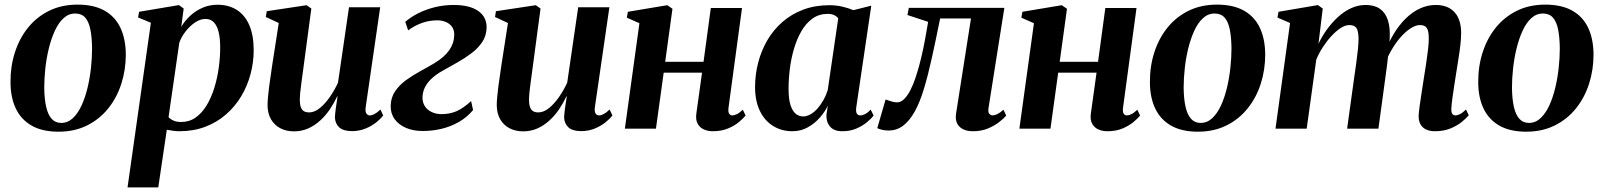

<svg xmlns="http://www.w3.org/2000/svg" viewBox="-20 -557 6942 831"><path d="M315.5 -537Q386 -537 432 -511.2Q478 -485.5 501 -437.2Q524 -389 524.5 -321Q524.5 -255 505.2 -194.8Q486 -134.5 448.5 -87.8Q411 -41 356.8 -14Q302.5 13 233 13Q163.5 13 117.5 -13Q71.5 -39 48.5 -87.2Q25.5 -135.5 25.5 -201.5Q25 -269.5 44.5 -330.2Q64 -391 101.5 -437.5Q139 -484 193 -510.5Q247 -537 315.5 -537ZM305.5 -498.5Q277 -498.5 255 -478.2Q233 -458 217.2 -423.5Q201.5 -389 191.2 -347Q181 -305 176.2 -261Q171.5 -217 171.5 -177.5Q172 -129 179.8 -94.8Q187.5 -60.5 203.5 -42.8Q219.5 -25 245 -25Q273.5 -25 295.5 -45.8Q317.5 -66.5 333.2 -101Q349 -135.5 359 -177.5Q369 -219.5 373.8 -263.5Q378.5 -307.5 378.5 -347Q378 -395 371.2 -429Q364.5 -463 348.8 -480.8Q333 -498.5 305.5 -498.5Z M532 254 633 -458.5 577.5 -481.5 582 -506 754.5 -535 775 -520 764.5 -441Q780 -467.5 803.8 -489.2Q827.5 -511 857.5 -523.8Q887.5 -536.5 921 -536.5Q969.5 -536.5 1004.8 -514.2Q1040 -492 1059 -448Q1078 -404 1078 -339.5Q1078 -287 1064.2 -235.8Q1050.5 -184.5 1023.8 -140Q997 -95.5 958 -61.5Q919 -27.5 868.2 -8.2Q817.5 11 756 11Q743 11 729 9Q715 7 702 4.5L665 254ZM709.5 -50Q718 -40.5 731.5 -34.8Q745 -29 764 -29Q799.5 -29 827 -48.5Q854.5 -68 874.5 -101.2Q894.5 -134.5 907.5 -176.5Q920.5 -218.5 926.8 -263.8Q933 -309 933 -351.5Q933 -390 926.5 -417.5Q920 -445 906 -460Q892 -475 869.5 -475Q846 -475 823.2 -459.2Q800.5 -443.5 782.5 -420Q764.5 -396.5 756 -372Z M1252.5 11.5Q1219 11.5 1193.5 -1.8Q1168 -15 1153.2 -40.2Q1138.5 -65.5 1138 -101Q1138 -116.5 1140 -138.2Q1142 -160 1145.2 -184.5Q1148.5 -209 1152 -232.2Q1155.5 -255.5 1158 -274L1186.5 -457.5L1130.5 -483.5L1134.5 -508.5L1307 -534.5L1327.5 -520L1296 -284Q1293.5 -264 1290.2 -240.8Q1287 -217.5 1284 -195Q1281 -172.5 1279.2 -154.5Q1277.5 -136.5 1277.5 -127Q1277.5 -107.5 1281.5 -95Q1285.5 -82.5 1294.2 -76.5Q1303 -70.5 1318 -70.5Q1341 -70.5 1364.2 -89.2Q1387.5 -108 1408 -137.8Q1428.5 -167.5 1443 -199.5L1490.5 -525.5H1625.5L1562.5 -91.5Q1560.5 -74 1565.8 -65.8Q1571 -57.5 1580.5 -57.5Q1589.5 -57.5 1601 -63.5Q1612.5 -69.5 1626.5 -83L1638.5 -57.5Q1628 -43 1608.2 -27.2Q1588.5 -11.5 1561.8 -0.5Q1535 10.5 1503.5 10.5Q1465.5 10.5 1448 -6Q1430.5 -22.5 1429.5 -49Q1429.5 -53 1430.5 -63.2Q1431.5 -73.5 1433.2 -86.8Q1435 -100 1437.2 -114Q1439.5 -128 1441 -139.5L1439.5 -140Q1426 -111 1407.8 -84Q1389.5 -57 1366 -35.5Q1342.5 -14 1314.2 -1.2Q1286 11.5 1252.5 11.5Z M1810 10Q1769 10 1737.2 -3.5Q1705.5 -17 1687.8 -41.8Q1670 -66.5 1671 -100Q1672 -135.5 1690.2 -162.2Q1708.5 -189 1737 -209.8Q1765.5 -230.5 1798.5 -248.5Q1831.5 -266.5 1862.5 -285Q1903.5 -310 1924.2 -339.5Q1945 -369 1946 -405Q1946.5 -427.5 1935.8 -441.8Q1925 -456 1908.2 -462.5Q1891.5 -469 1873 -469Q1837 -469 1805 -457.2Q1773 -445.5 1746.5 -425.5L1734 -462.5Q1757.5 -483 1790 -499.5Q1822.5 -516 1861.8 -525.8Q1901 -535.5 1944 -535.5Q2013.5 -535.5 2050.5 -509Q2087.5 -482.5 2086 -436Q2085 -401.5 2067 -374.8Q2049 -348 2020.5 -326.5Q1992 -305 1958.5 -286.2Q1925 -267.5 1893.5 -249.5Q1868.5 -235.5 1849.8 -218.5Q1831 -201.5 1820.2 -181.2Q1809.5 -161 1808.5 -135.5Q1808.5 -113 1819.2 -96.8Q1830 -80.5 1849 -71.8Q1868 -63 1890.5 -63Q1926.5 -63 1955.5 -75.5Q1984.5 -88 2019 -119.5L2027.5 -80.5Q2000.5 -48.5 1965 -28.5Q1929.5 -8.5 1889.8 0.8Q1850 10 1810 10Z M2244.5 11.5Q2211 11.5 2185.5 -1.8Q2160 -15 2145.2 -40.2Q2130.5 -65.5 2130 -101Q2130 -116.5 2132 -138.2Q2134 -160 2137.2 -184.5Q2140.5 -209 2144 -232.2Q2147.5 -255.5 2150 -274L2178.5 -457.5L2122.5 -483.5L2126.5 -508.5L2299 -534.5L2319.5 -520L2288 -284Q2285.5 -264 2282.2 -240.8Q2279 -217.5 2276 -195Q2273 -172.5 2271.2 -154.5Q2269.5 -136.5 2269.5 -127Q2269.5 -107.5 2273.5 -95Q2277.5 -82.5 2286.2 -76.5Q2295 -70.5 2310 -70.5Q2333 -70.5 2356.2 -89.2Q2379.5 -108 2400 -137.8Q2420.5 -167.5 2435 -199.5L2482.5 -525.5H2617.5L2554.5 -91.5Q2552.5 -74 2557.8 -65.8Q2563 -57.5 2572.5 -57.5Q2581.5 -57.5 2593 -63.5Q2604.5 -69.5 2618.5 -83L2630.5 -57.5Q2620 -43 2600.2 -27.2Q2580.5 -11.5 2553.8 -0.5Q2527 10.5 2495.5 10.5Q2457.5 10.5 2440 -6Q2422.5 -22.5 2421.5 -49Q2421.5 -53 2422.5 -63.2Q2423.5 -73.5 2425.2 -86.8Q2427 -100 2429.2 -114Q2431.5 -128 2433 -139.5L2431.5 -140Q2418 -111 2399.8 -84Q2381.5 -57 2358 -35.5Q2334.5 -14 2306.2 -1.2Q2278 11.5 2244.5 11.5Z M3133 -90Q3131 -71.5 3136.2 -64.5Q3141.5 -57.5 3149 -57.5Q3158 -57.5 3169 -62.8Q3180 -68 3195 -82L3207 -57Q3197.5 -45 3178.5 -29Q3159.5 -13 3131.2 -1Q3103 11 3065 11Q3044.5 11 3027 3.5Q3009.5 -4 2999.8 -21.2Q2990 -38.5 2994 -66.5L3018.5 -242.5H2852.5L2819 0H2684.5L2747.5 -456.5L2693 -480.5L2697.5 -506L2868 -534.5L2890.5 -519L2859 -289.5H3025L3056.5 -522.5H3191.5Z M3686 -92.5Q3683.5 -72.5 3688.8 -65Q3694 -57.5 3703.5 -57.5Q3713 -57.5 3724.2 -63.2Q3735.5 -69 3748.5 -82.5L3761 -57Q3751.5 -44 3732.2 -28Q3713 -12 3686.2 -0.5Q3659.5 11 3625.5 11Q3589 11 3572 -9.8Q3555 -30.5 3557 -61.5L3563 -99.5Q3550.5 -73 3528.2 -47.8Q3506 -22.5 3476 -5.8Q3446 11 3409.5 11Q3362.5 11 3325.8 -12Q3289 -35 3268.5 -77.8Q3248 -120.5 3248 -180Q3248 -234 3261.5 -286Q3275 -338 3301.2 -383Q3327.5 -428 3366.5 -462Q3405.5 -496 3456.5 -515.2Q3507.5 -534.5 3570 -534.5Q3599 -534.5 3625.8 -528.2Q3652.5 -522 3673.5 -513L3751 -532.5ZM3608 -477.5Q3602.5 -485.5 3591 -491.2Q3579.5 -497 3563 -497Q3525 -497 3496.8 -476.8Q3468.5 -456.5 3448.8 -422.5Q3429 -388.5 3416.5 -346Q3404 -303.5 3398.5 -258.8Q3393 -214 3393 -172.5Q3393 -129 3401.2 -102.8Q3409.5 -76.5 3423.8 -64.8Q3438 -53 3456 -53Q3471.5 -53 3487.2 -61.8Q3503 -70.5 3517.2 -86.2Q3531.5 -102 3543.2 -122.8Q3555 -143.5 3562.5 -167Z M4258.5 -90Q4255.5 -70.5 4262.2 -64Q4269 -57.5 4276 -57.5Q4284.5 -57.5 4296.2 -63Q4308 -68.5 4323 -82L4335 -57Q4324 -43.5 4303.5 -27.8Q4283 -12 4254.8 -0.5Q4226.5 11 4192 11Q4152.5 11 4132.5 -9Q4112.5 -29 4118 -65.5L4182.5 -477H4049Q4031 -387.5 4014.2 -311Q3997.5 -234.5 3979.5 -174.5Q3961.5 -114.5 3939 -74Q3915 -32 3887.5 -12Q3860 8 3826 8Q3811 8 3796.8 4.5Q3782.5 1 3777 -2.5L3813 -126.5Q3818 -125 3826 -122Q3834 -119 3843.8 -116.5Q3853.5 -114 3862.5 -114Q3879 -114 3893.5 -128.5Q3908 -143 3920 -166.2Q3932 -189.5 3941.5 -217.8Q3951 -246 3958.5 -273.5Q3968 -309 3975.5 -344.8Q3983 -380.5 3988.2 -411.2Q3993.5 -442 3997 -462.5L3907.5 -492L3913.5 -523H4327Z M4840.5 -90Q4838.5 -71.5 4843.8 -64.5Q4849 -57.5 4856.5 -57.5Q4865.5 -57.5 4876.5 -62.8Q4887.5 -68 4902.5 -82L4914.5 -57Q4905 -45 4886 -29Q4867 -13 4838.8 -1Q4810.5 11 4772.5 11Q4752 11 4734.5 3.5Q4717 -4 4707.2 -21.2Q4697.5 -38.5 4701.5 -66.5L4726 -242.5H4560L4526.5 0H4392L4455 -456.5L4400.5 -480.5L4405 -506L4575.5 -534.5L4598 -519L4566.5 -289.5H4732.5L4764 -522.5H4899Z M5247 -537Q5317.5 -537 5363.5 -511.2Q5409.5 -485.5 5432.5 -437.2Q5455.5 -389 5456 -321Q5456 -255 5436.8 -194.8Q5417.5 -134.5 5380 -87.8Q5342.5 -41 5288.2 -14Q5234 13 5164.5 13Q5095 13 5049 -13Q5003 -39 4980 -87.2Q4957 -135.5 4957 -201.5Q4956.5 -269.5 4976 -330.2Q4995.5 -391 5033 -437.5Q5070.5 -484 5124.5 -510.5Q5178.5 -537 5247 -537ZM5237 -498.5Q5208.5 -498.5 5186.5 -478.2Q5164.5 -458 5148.8 -423.5Q5133 -389 5122.8 -347Q5112.5 -305 5107.8 -261Q5103 -217 5103 -177.5Q5103.5 -129 5111.2 -94.8Q5119 -60.5 5135 -42.8Q5151 -25 5176.5 -25Q5205 -25 5227 -45.8Q5249 -66.5 5264.8 -101Q5280.5 -135.5 5290.5 -177.5Q5300.5 -219.5 5305.2 -263.5Q5310 -307.5 5310 -347Q5309.5 -395 5302.8 -429Q5296 -463 5280.2 -480.8Q5264.5 -498.5 5237 -498.5Z M5705 -520 5686.5 -367.5Q5701 -398.5 5722.2 -428.2Q5743.5 -458 5770 -482.5Q5796.5 -507 5827 -521.2Q5857.5 -535.5 5891 -535.5Q5928.5 -535.5 5952.2 -519Q5976 -502.5 5986.5 -470.8Q5997 -439 5995 -393.5Q5995 -386 5993.8 -374.8Q5992.5 -363.5 5990.8 -350.8Q5989 -338 5987 -326L5971 -322Q5988.5 -371 6012.2 -410.2Q6036 -449.5 6064.8 -477.5Q6093.5 -505.5 6126.2 -520.5Q6159 -535.5 6194 -535.5Q6247 -535.5 6275.5 -504Q6304 -472.5 6304 -414.5Q6304 -392 6300.8 -363.2Q6297.5 -334.5 6292.5 -303.5Q6287.5 -272.5 6283 -243.5Q6279 -216.5 6274.2 -187Q6269.5 -157.5 6266 -131Q6262.5 -104.5 6261.5 -87Q6261 -70 6266 -63.8Q6271 -57.5 6279 -57.5Q6288 -57.5 6299.2 -63.2Q6310.5 -69 6325 -83L6337 -58Q6327.5 -46.5 6308 -30.2Q6288.5 -14 6259 -1.5Q6229.5 11 6190 11Q6167.5 11 6151.8 3.2Q6136 -4.5 6128 -19Q6120 -33.5 6120 -54.5Q6120.5 -68.5 6124.2 -96.8Q6128 -125 6133.2 -158Q6138.5 -191 6143 -221Q6148 -252 6152.8 -283.8Q6157.5 -315.5 6160.8 -343.2Q6164 -371 6164 -390Q6164 -422 6155.8 -435.2Q6147.5 -448.5 6126 -448.5Q6107 -448.5 6085 -434.2Q6063 -420 6041 -394.8Q6019 -369.5 6000 -336Q5981 -302.5 5968.5 -263.5L5990.5 -346.5Q5989 -327 5987.2 -309.2Q5985.5 -291.5 5983 -273.5Q5980.5 -255.5 5978 -235.5L5946 0H5810.5L5841 -220.5Q5845.5 -252 5850 -283.8Q5854.5 -315.5 5857.2 -343.2Q5860 -371 5860 -389.5Q5859.5 -422.5 5851 -435.5Q5842.5 -448.5 5820 -448.5Q5802.5 -448.5 5782.8 -435.8Q5763 -423 5743 -401.5Q5723 -380 5705.8 -353.5Q5688.5 -327 5677 -299L5635.5 0H5500.5L5563.5 -457.5L5509 -481L5513.5 -506L5684 -535Z M6668 -537Q6738.5 -537 6784.5 -511.2Q6830.5 -485.5 6853.5 -437.2Q6876.5 -389 6877 -321Q6877 -255 6857.8 -194.8Q6838.5 -134.5 6801 -87.8Q6763.5 -41 6709.2 -14Q6655 13 6585.5 13Q6516 13 6470 -13Q6424 -39 6401 -87.2Q6378 -135.5 6378 -201.5Q6377.5 -269.5 6397 -330.2Q6416.5 -391 6454 -437.5Q6491.5 -484 6545.5 -510.5Q6599.5 -537 6668 -537ZM6658 -498.5Q6629.5 -498.5 6607.5 -478.2Q6585.5 -458 6569.8 -423.5Q6554 -389 6543.8 -347Q6533.5 -305 6528.8 -261Q6524 -217 6524 -177.5Q6524.5 -129 6532.2 -94.8Q6540 -60.5 6556 -42.8Q6572 -25 6597.5 -25Q6626 -25 6648 -45.8Q6670 -66.5 6685.8 -101Q6701.5 -135.5 6711.5 -177.5Q6721.5 -219.5 6726.2 -263.5Q6731 -307.5 6731 -347Q6730.5 -395 6723.8 -429Q6717 -463 6701.2 -480.8Q6685.5 -498.5 6658 -498.5Z"/></svg>

Font: Merriweather 96pt
Style: Bold Italic
Weight: 700
Italic angle: -7.8°
Version: Version 2.101